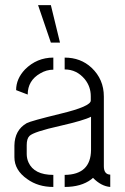

<svg xmlns="http://www.w3.org/2000/svg" viewBox="-20 -742 494 761"><path d="M130.9 -721.7H181.6L217.8 -573.2H181.6ZM37.1 -119.1Q37.1 -67.4 87.9 -32.2Q130.9 -1 191.4 -1V-48.8Q115.2 -48.8 92.8 -98.6Q85.9 -114.3 85.9 -131.8V-167Q85.9 -192.4 96.7 -203.1Q113.3 -219.7 218.8 -243.2Q312.5 -264.6 340.8 -279.3V-147.5Q339.8 -49.8 236.3 -48.8V-1Q301.8 -1 341.8 -31.2Q345.7 -34.2 348.6 -37.1Q380.9 -3.9 417 -1V-49.8Q391.6 -50.8 391.6 -83V-359.4Q391.6 -427.7 342.8 -473.6Q299.8 -513.7 236.3 -513.7V-466.8Q284.2 -466.8 316.4 -427.7Q339.8 -398.4 339.8 -360.4V-343.8Q340.8 -320.3 218.8 -291Q102.5 -262.7 85.9 -253.9Q38.1 -226.6 37.1 -165ZM43.9 -384.8 89.8 -367.2Q89.8 -422.9 139.6 -451.2Q164.1 -465.8 191.4 -465.8V-513.7Q126 -513.7 79.1 -466.8Q43.9 -429.7 43.9 -384.8Z"/></svg>

Font: Post No Bills Colombo
Style: Regular
Weight: 500
Designer: Kosala Senevirathne, Siva Puranthara, Lasantha Premarathna, Tharique Azeez
Foundry: Mooniak
Version: Version 1.220 ; ttfautohint (v1.5)